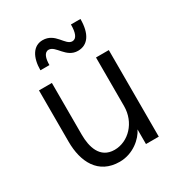

<svg xmlns="http://www.w3.org/2000/svg" viewBox="-166 -808 880 937"><g transform="rotate(-30 273.5 -339.5)"><path d="M333.5 -559.6C389.2 -559.6 420.9 -605 420.9 -688.5H367.2C367.2 -643.1 357.4 -613.8 332.5 -613.8C293.5 -613.8 280.3 -691.4 208.5 -691.4C155.3 -691.4 126.5 -641.6 126.5 -569.3H177.2C177.2 -606 186 -636.2 210.9 -636.2C250.5 -636.2 266.6 -559.6 333.5 -559.6ZM239.3 11.2C315.4 11.2 372.6 -40.5 392.6 -82.5V0H464.8V-487.8H392.6V-213.4C392.6 -122.1 325.2 -51.8 246.6 -51.8C163.6 -51.8 144 -129.4 144 -195.8V-487.8H71.3V-198.7C71.3 -85.4 118.7 11.2 239.3 11.2Z"/></g></svg>

Font: HK Grotesk
Style: Regular
Weight: 400
Designer: Alfredo Marco Pradil and Stefan Peev
Foundry: Hanken Design Co.
Version: Version 1.045;PS 001.045;hotconv 1.0.88;makeotf.lib2.5.64775